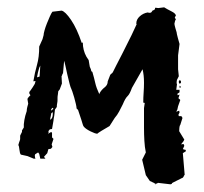

<svg xmlns="http://www.w3.org/2000/svg" viewBox="-20 -452 557 524"><path d="M209 -106Q207 -108 205.5 -113.5Q204 -119 202 -125L193 -152L189 -156Q189 -160 187 -168.5Q185 -177 182.5 -186Q180 -195 177.5 -202Q175 -209 174 -211Q173 -212 170 -223Q167 -234 164 -247.5Q161 -261 158.5 -272.5Q156 -284 155 -286L152 -252Q150 -250 150 -248.5Q150 -247 148 -244L149 -224L143 -208L139 -203Q139 -200 138 -194.5Q137 -189 137 -185V-183V-179Q137 -175 136 -170Q135 -165 135 -160L130 -153L128 -136Q127 -131 126.5 -128Q126 -125 126 -123L122 -100L116 -99L112 -94L113 -91L111 -87L120 -92L122 -89V-77L126 -73L121 -58L123 -51L119 -46L112 -45L109 -34L100 -24L104 -19H90L87 -32L84 -36L76 -31Q76 -30 75.5 -29.5Q75 -29 75 -28Q75 -26 75.5 -23Q76 -20 77 -19H72L55 -26L37 -30Q34 -33 33 -43.5Q32 -54 30 -56L32 -63Q33 -66 34 -68.5Q35 -71 35 -73V-80Q35 -83 36 -84L40 -92V-96L45 -104V-113Q45 -116 46.5 -124.5Q48 -133 49 -136L53 -149V-150Q53 -154 54.5 -160Q56 -166 57 -169L55 -181Q55 -184 59 -188L63 -192L60 -197V-201Q61 -202 63.5 -205.5Q66 -209 69 -213.5Q72 -218 74 -221.5Q76 -225 76 -227L77 -231L71 -230Q75 -254 81 -275Q87 -296 87 -325L96 -345L99 -356Q99 -360 101.5 -369Q104 -378 108 -388Q112 -398 116 -407Q120 -416 123 -420L148 -423Q158 -421 174 -397.5Q190 -374 203 -335L206 -336Q206 -315 216 -297L222 -288L225 -270L228 -263Q229 -256 232 -256Q237 -239 240 -225.5Q243 -212 251 -195L252 -198Q257 -207 265.5 -213.5Q274 -220 274 -230L281 -248L284 -251Q286 -252 286.5 -253Q287 -254 288 -255L297 -273Q308 -294 315 -308Q322 -322 327.5 -333Q333 -344 339 -356Q345 -368 353 -386Q352 -386 352 -388Q352 -399 361.5 -407.5Q371 -416 383 -418Q384 -418 385 -417.5Q386 -417 388 -417Q393 -417 394.5 -420.5Q396 -424 399 -424L402 -426Q403 -427 403 -428Q403 -430 404 -431L412 -430L428 -432Q436 -427 448 -421Q460 -415 460 -409L457 -405L460 -398L458 -396L456 -387Q456 -385 457 -381.5Q458 -378 459 -374L462 -364Q462 -361 465.5 -348Q469 -335 470 -332L466 -301V-263L468 -244L463 -234Q462 -231 462 -225L463 -222L461 -207H470V-200L464 -196L465 -192L470 -194L468 -187Q467 -185 467 -185Q467 -183 469 -182Q471 -181 472 -179L466 -162Q466 -161 464 -153L461 -147L469 -150L470 -145L467 -139L468 -135H473Q475 -135 476 -134L478 -130L472 -111Q470 -109 469.5 -103Q469 -97 469 -94L483 -71Q481 -66 478 -63L474 -58L481 -59L483 -54L479 -45Q480 -45 482.5 -44Q485 -43 487 -43V-39L479 -34L484 25Q482 27 481 30L479 33Q478 33 473.5 35.5Q469 38 463.5 40.5Q458 43 453.5 45.5Q449 48 449 48V50L445 51L411 47Q408 50 406 49Q404 48 404 52L402 48L389 42L378 26L368 -16L378 -36Q375 -50 374 -68Q373 -86 373 -103V-144V-157L375 -171L371 -172Q371 -186 372 -199.5Q373 -213 373 -226Q373 -237 372 -246Q371 -255 369 -263L340 -212Q334 -195 328 -189.5Q322 -184 315 -167Q310 -157 305 -147.5Q300 -138 293 -130L279 -108Q274 -105 268 -101.5Q262 -98 257 -95Q252 -92 248.5 -89.5Q245 -87 246 -87Q240 -87 227 -93.5Q214 -100 209 -106ZM87 -267Q85 -261 83.5 -254Q82 -247 81 -241L88 -243L90 -273ZM124 -146 120 -143Q120 -141 118.5 -135Q117 -129 117 -126V-125Q124 -129 124 -140ZM470 -233Q474 -233 474 -228Q474 -224 470 -224Q468 -224 468 -229Q468 -232 470 -233ZM120 -154 119 -150 126 -155 123 -158ZM473 -216V-215Q473 -212 471 -212Q470 -212 470 -216Q470 -218 471 -218Q471 -218 473 -216Z"/></svg>

Font: East Sea Dokdo Cyrillic
Style: Regular
Weight: 400
Version: Version 1.00 July 4, 2018, initial release